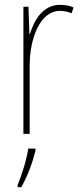

<svg xmlns="http://www.w3.org/2000/svg" viewBox="-20 -555 336 796"><path d="M229 -535C157 -535 121 -470 104 -414H102L98 -527H77V0H103V-283C103 -394 145 -510 229 -510C248 -510 264 -505 277 -500L285 -524C268 -532 248 -535 229 -535ZM127 70V61H97C92 102 68 178 53 212V221H68C95 175 115 118 127 70Z"/></svg>

Font: Noto Sans Sinhala Condensed Thin
Style: Regular
Weight: 100
Width: 3
Designer: Jelle Bosma - Monotype Design Team
Foundry: Monotype Imaging Inc.
Version: Version 2.006